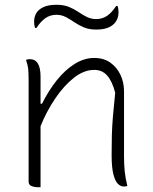

<svg xmlns="http://www.w3.org/2000/svg" viewBox="-20 -780 640 805"><path d="M150 5H140Q124 5 112 0Q100 -5 100 -18V-442Q100 -477 98 -493Q96 -509 89 -529Q97 -532 105 -532Q150 -532 150 -459V-345H156Q184 -401 218.5 -444Q253 -487 293 -512Q333 -537 375 -537Q415 -537 442.5 -517.5Q470 -498 485 -466.5Q500 -435 500 -397V-124Q500 -89 503 -60.5Q506 -32 514 0Q510 1 506.5 1.5Q503 2 499 2Q486 2 474.5 -9Q463 -20 455.5 -49Q448 -78 448 -130Q448 -177 449 -214Q450 -251 453.5 -292Q457 -333 463 -391Q451 -438 430 -462.5Q409 -487 375 -487Q332 -487 290 -454Q248 -421 211.5 -367Q175 -313 150 -251ZM384 -700Q408 -700 428 -713Q448 -726 467 -755H473Q477 -743 477 -730Q477 -711 470 -697Q461 -678 440 -667Q419 -656 383 -656Q353 -656 331 -665.5Q309 -675 291.5 -687Q274 -699 256 -708.5Q238 -718 216 -718Q192 -718 172 -705Q152 -692 133 -663H127Q123 -675 123 -688Q123 -707 130 -721Q138 -738 159.5 -749Q181 -760 217 -760Q247 -760 269 -751Q291 -742 308.5 -730Q326 -718 344 -709Q362 -700 384 -700Z"/></svg>

Font: Recursive Sn Csl St Lt
Style: Regular
Weight: 300
Version: Version 1.079;hotconv 1.0.112;makeotfexe 2.5.65598; ttfautoh